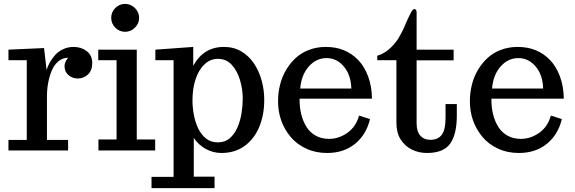

<svg xmlns="http://www.w3.org/2000/svg" viewBox="-20 -782 2988 998"><path d="M23.9 0V-54.7H119.1V-469.2H23.9V-523.9L209 -532.2L222.2 -418Q234.4 -459.5 266.6 -496.1Q283.7 -515.1 308.6 -526.6Q333.5 -538.1 362.8 -538.1Q402.3 -538.1 430.9 -516.1Q459.5 -494.1 459.5 -454.1Q459.5 -416 437.3 -395Q415 -374 384.8 -374Q356.4 -374 335.9 -391.6Q315.4 -409.2 315.4 -439Q315.4 -449.2 320.3 -460Q325.2 -470.7 330.1 -476.6L335.4 -481.9Q306.2 -481.9 283.9 -463.6Q261.7 -445.3 249 -415Q224.1 -354.5 224.1 -280.8V-54.7H334V0Z M491.7 0V-57.1H585.9V-469.2H490.7V-523.9H690.9V-57.1H786.6V0ZM630.4 -616.7Q600.6 -616.7 579.3 -638.2Q558.1 -659.7 558.1 -689Q558.1 -719.2 579.3 -740.5Q600.6 -761.7 630.4 -761.7Q659.7 -761.7 681.4 -740.2Q703.1 -718.8 703.1 -689Q703.1 -659.7 681.4 -638.2Q659.7 -616.7 630.4 -616.7Z M767.6 195.8V137.2H882.3V-469.2H787.6V-523.9L984.4 -538.1V-439.9Q1038.1 -538.1 1143.6 -538.1Q1194.8 -538.1 1233.9 -515.1Q1272.9 -492.2 1299.6 -452.9Q1326.2 -413.6 1339.8 -364.5Q1353.5 -315.4 1353.5 -263.2Q1353.5 -182.1 1326.4 -119.6Q1299.3 -57.1 1249.5 -22Q1199.7 13.2 1131.3 13.2Q1087.9 13.2 1050 -7.6Q1012.2 -28.3 987.3 -64.9V136.2H1095.2V195.8ZM1112.3 -42Q1149.4 -42 1174.3 -63.5Q1199.2 -85 1214.1 -119.4Q1229 -153.8 1235.4 -193.4Q1241.7 -232.9 1241.7 -269Q1241.7 -317.4 1227.8 -365Q1213.9 -412.6 1185.3 -444.3Q1156.7 -476.1 1112.3 -476.1Q1073.2 -476.1 1043.5 -448.2Q1013.7 -420.4 997.1 -371.8Q980.5 -323.2 980.5 -259.8Q980.5 -224.1 987.5 -185.8Q994.6 -147.5 1010 -115Q1025.4 -82.5 1050.5 -62.3Q1075.7 -42 1112.3 -42Z M1680.2 13.2Q1620.6 13.2 1571.5 -9.5Q1522.5 -32.2 1490.7 -70.3Q1425.3 -149.4 1425.3 -255.4Q1425.3 -299.3 1435.5 -340.8Q1445.8 -382.3 1466.8 -418Q1487.8 -453.6 1517.1 -480.7Q1546.4 -507.8 1586.9 -522.9Q1626.5 -538.1 1674.3 -538.1Q1776.4 -538.1 1842.3 -469.7Q1874.5 -436 1893.6 -384.5Q1912.6 -333 1913.6 -269H1537.1V-265.1Q1537.1 -180.2 1573.2 -122.1Q1591.3 -93.3 1621.3 -76.7Q1651.4 -60.1 1690.4 -60.1Q1741.2 -60.1 1785.9 -91.8Q1830.6 -123.5 1846.2 -181.2L1903.3 -163.1Q1884.3 -82.5 1825.7 -34.7Q1767.1 13.2 1680.2 13.2ZM1540.5 -321.8H1806.2Q1804.2 -392.6 1767.3 -436.3Q1730.5 -480 1677.2 -480Q1623.5 -480 1585 -436.3Q1546.4 -392.6 1540.5 -321.8Z M2198.7 13.2Q2157.2 13.2 2121.1 -4.4Q2085 -22 2062.7 -56.9Q2040.5 -91.8 2040.5 -144V-469.2H1940.9V-492.2Q1978.5 -503.4 2009.3 -532.5Q2040 -561.5 2058.1 -595.2Q2073.2 -622.6 2080.1 -638.4Q2086.9 -654.3 2093.8 -670.4Q2100.6 -686.5 2114.7 -713.9Q2125 -734.9 2132.8 -734.9Q2145.5 -734.9 2145.5 -717.8V-523.9H2337.9V-468.3H2145.5V-141.1Q2145.5 -98.1 2165 -76.7Q2184.6 -55.2 2216.8 -55.2Q2255.9 -55.2 2275.9 -80.8Q2295.9 -106.4 2295.9 -170.9V-241.2H2354.5V-181.2Q2354.5 -84.5 2320.1 -35.6Q2285.6 13.2 2198.7 13.2Z M2677.2 13.2Q2617.7 13.2 2568.6 -9.5Q2519.5 -32.2 2487.8 -70.3Q2422.4 -149.4 2422.4 -255.4Q2422.4 -299.3 2432.6 -340.8Q2442.9 -382.3 2463.9 -418Q2484.9 -453.6 2514.2 -480.7Q2543.5 -507.8 2584 -522.9Q2623.5 -538.1 2671.4 -538.1Q2773.4 -538.1 2839.4 -469.7Q2871.6 -436 2890.6 -384.5Q2909.7 -333 2910.6 -269H2534.2V-265.1Q2534.2 -180.2 2570.3 -122.1Q2588.4 -93.3 2618.4 -76.7Q2648.4 -60.1 2687.5 -60.1Q2738.3 -60.1 2783 -91.8Q2827.6 -123.5 2843.3 -181.2L2900.4 -163.1Q2881.3 -82.5 2822.8 -34.7Q2764.2 13.2 2677.2 13.2ZM2537.6 -321.8H2803.2Q2801.3 -392.6 2764.4 -436.3Q2727.5 -480 2674.3 -480Q2620.6 -480 2582 -436.3Q2543.5 -392.6 2537.6 -321.8Z"/></svg>

Font: Trocchi
Style: Regular
Weight: 400
Designer: Vernon Adams
Foundry: Vernon Adams
Version: Version 1.101; ttfautohint (v1.8.4.7-5d5b);gftools[0.9.27]